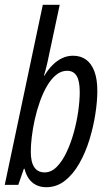

<svg xmlns="http://www.w3.org/2000/svg" viewBox="-20 -780 452 810"><path d="M174.8 9.8Q150.4 9.8 131.6 0Q112.8 -9.8 100.8 -27.3Q88.9 -44.9 83.5 -67.9H80.6L57.1 0H0L160.6 -759.8H231.9L180.2 -517.1Q178.2 -508.3 175.8 -498.8Q173.3 -489.3 170.9 -480Q168.5 -470.7 165.5 -460.9H167.5Q183.6 -487.8 202.4 -506.3Q221.2 -524.9 242.7 -534.9Q264.2 -544.9 288.1 -544.9Q320.8 -544.9 343.5 -528.1Q366.2 -511.2 378.4 -478.5Q390.6 -445.8 390.6 -397Q390.6 -353 382.3 -299.1Q374 -245.1 357.4 -190.9Q340.8 -136.7 314.9 -91.1Q289.1 -45.4 254.2 -17.8Q219.2 9.8 174.8 9.8ZM168.5 -52.7Q196.3 -52.7 219.5 -76.2Q242.7 -99.6 260.7 -137.7Q278.8 -175.8 291.3 -220.9Q303.7 -266.1 310.1 -311Q316.4 -356 316.4 -391.6Q316.4 -438.5 303.2 -460Q290 -481.4 263.2 -481.4Q237.8 -481.4 216.6 -463.9Q195.3 -446.3 178.2 -417Q161.1 -387.7 148.2 -351.1Q135.3 -314.5 126.7 -276.1Q118.2 -237.8 114 -202.1Q109.9 -166.5 109.9 -139.6Q109.9 -96.7 124.5 -74.7Q139.2 -52.7 168.5 -52.7Z"/></svg>

Font: Open Sans Condensed
Style: Italic
Weight: 400
Width: 3
Italic angle: -12°
Designer: Monotype Design Team
Foundry: Monotype Imaging Inc.
Version: Version 3.000